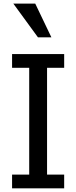

<svg xmlns="http://www.w3.org/2000/svg" viewBox="-20 -1020 413 1040"><path d="M170.9 -1000.5H52.2L185.5 -817.9H258.3ZM327.6 -74.2H234.9V-652.8H327.6V-727.1H45.4V-652.8H138.2V-74.2H45.4V0H327.6Z"/></svg>

Font: SG Kara SemiBold
Style: Regular
Weight: 400
Designer: Damoon Khanjanzadeh
Version: Version 1.000